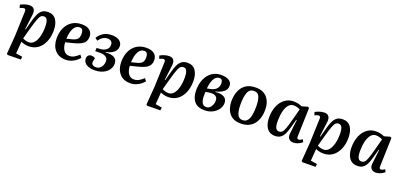

<svg xmlns="http://www.w3.org/2000/svg" viewBox="13 -1483 5546 2666"><g transform="rotate(20 2786.5 -150.0)"><path d="M104 -421Q106 -461 79 -461Q66 -461 48.5 -455Q31 -449 19 -442L5 -487Q28 -500 65 -513Q102 -526 140 -526Q186 -526 205.5 -497Q225 -468 219 -419L191 -195L199 -193L234 -323Q250 -385 270.5 -430.5Q291 -476 324 -501Q357 -526 412 -526Q490 -526 530.5 -468Q571 -410 571 -310Q571 -216 539.5 -142.5Q508 -69 451 -27.5Q394 14 315 14Q282 14 251 6Q220 -2 202 -11L188 166L284 181L279 224L84 227L70 213L91 -60ZM377 -449Q350 -449 332.5 -431.5Q315 -414 297.5 -367Q280 -320 255 -231L209 -63Q230 -52 253 -45.5Q276 -39 301 -39Q345 -39 376.5 -75Q408 -111 425 -173.5Q442 -236 442 -316Q442 -352 437 -382.5Q432 -413 418 -431Q404 -449 377 -449Z M909 -526Q989 -526 1028.5 -491.5Q1068 -457 1068 -400Q1068 -347 1041.5 -316Q1015 -285 971.5 -267.5Q928 -250 877 -237L775 -212Q779 -138 809 -95.5Q839 -53 893 -53Q930 -53 963 -71Q996 -89 1032 -123L1061 -86Q1045 -66 1016.5 -42.5Q988 -19 948.5 -2.5Q909 14 861 14Q758 14 701.5 -52Q645 -118 645 -225Q645 -315 677.5 -383Q710 -451 769.5 -488.5Q829 -526 909 -526ZM950 -399Q950 -434 937.5 -455Q925 -476 895 -476Q843 -476 811.5 -423Q780 -370 774 -264L856 -285Q903 -297 926.5 -321Q950 -345 950 -399Z M1286 14Q1213 14 1167 -16Q1121 -46 1121 -98Q1121 -128 1138.5 -145.5Q1156 -163 1183 -163Q1212 -163 1240 -146L1229 -96Q1223 -66 1240.5 -49Q1258 -32 1294 -32Q1326 -32 1349.5 -49.5Q1373 -67 1385.5 -95Q1398 -123 1398 -155Q1398 -189 1381 -207.5Q1364 -226 1337.5 -233Q1311 -240 1281 -240L1210 -239L1212 -287L1269 -291Q1323 -296 1355 -323Q1387 -350 1387 -395Q1387 -430 1365.5 -446.5Q1344 -463 1313 -463Q1279 -463 1245.5 -443.5Q1212 -424 1188 -385L1149 -413Q1174 -457 1224 -492Q1274 -527 1353 -527Q1428 -527 1467.5 -496.5Q1507 -466 1507 -418Q1507 -378 1485.5 -349.5Q1464 -321 1429 -303.5Q1394 -286 1352 -279V-271Q1437 -278 1480.5 -251Q1524 -224 1524 -166Q1524 -118 1495 -76.5Q1466 -35 1413 -10.5Q1360 14 1286 14Z M1864 -526Q1944 -526 1983.5 -491.5Q2023 -457 2023 -400Q2023 -347 1996.5 -316Q1970 -285 1926.5 -267.5Q1883 -250 1832 -237L1730 -212Q1734 -138 1764 -95.5Q1794 -53 1848 -53Q1885 -53 1918 -71Q1951 -89 1987 -123L2016 -86Q2000 -66 1971.5 -42.5Q1943 -19 1903.5 -2.5Q1864 14 1816 14Q1713 14 1656.5 -52Q1600 -118 1600 -225Q1600 -315 1632.5 -383Q1665 -451 1724.5 -488.5Q1784 -526 1864 -526ZM1905 -399Q1905 -434 1892.5 -455Q1880 -476 1850 -476Q1798 -476 1766.5 -423Q1735 -370 1729 -264L1811 -285Q1858 -297 1881.5 -321Q1905 -345 1905 -399Z M2166 -421Q2168 -461 2141 -461Q2128 -461 2110.5 -455Q2093 -449 2081 -442L2067 -487Q2090 -500 2127 -513Q2164 -526 2202 -526Q2248 -526 2267.5 -497Q2287 -468 2281 -419L2253 -195L2261 -193L2296 -323Q2312 -385 2332.5 -430.5Q2353 -476 2386 -501Q2419 -526 2474 -526Q2552 -526 2592.5 -468Q2633 -410 2633 -310Q2633 -216 2601.5 -142.5Q2570 -69 2513 -27.5Q2456 14 2377 14Q2344 14 2313 6Q2282 -2 2264 -11L2250 166L2346 181L2341 224L2146 227L2132 213L2153 -60ZM2439 -449Q2412 -449 2394.5 -431.5Q2377 -414 2359.5 -367Q2342 -320 2317 -231L2271 -63Q2292 -52 2315 -45.5Q2338 -39 2363 -39Q2407 -39 2438.5 -75Q2470 -111 2487 -173.5Q2504 -236 2504 -316Q2504 -352 2499 -382.5Q2494 -413 2480 -431Q2466 -449 2439 -449Z M2913 14Q2812 14 2762 -45Q2712 -104 2712 -209Q2712 -300 2742.5 -371.5Q2773 -443 2830.5 -485Q2888 -527 2970 -527Q3044 -527 3086 -499.5Q3128 -472 3128 -423Q3128 -367 3082.5 -333Q3037 -299 2971 -284V-277Q3055 -285 3099.5 -259Q3144 -233 3144 -175Q3144 -127 3114.5 -83.5Q3085 -40 3033 -13Q2981 14 2913 14ZM2843 -282 2905 -295Q2956 -307 2982.5 -339Q3009 -371 3009 -417Q3009 -444 2997.5 -461.5Q2986 -479 2959 -479Q2915 -479 2884.5 -431.5Q2854 -384 2843 -282ZM2923 -36Q2953 -36 2974 -55.5Q2995 -75 3006.5 -104Q3018 -133 3018 -163Q3018 -205 2993.5 -223.5Q2969 -242 2934 -242Q2911 -242 2886.5 -239Q2862 -236 2841 -231Q2839 -193 2840 -156Q2842 -102 2861 -69Q2880 -36 2923 -36Z M3448 15Q3337 15 3280.5 -54.5Q3224 -124 3224 -236Q3224 -313 3249.5 -379.5Q3275 -446 3331.5 -486.5Q3388 -527 3482 -527Q3591 -527 3649 -459Q3707 -391 3707 -277Q3707 -220 3692.5 -168Q3678 -116 3647.5 -74.5Q3617 -33 3568 -9Q3519 15 3448 15ZM3457 -38Q3504 -38 3529.5 -70.5Q3555 -103 3564.5 -157.5Q3574 -212 3574 -278Q3574 -368 3553.5 -421Q3533 -474 3473 -474Q3407 -474 3382.5 -410.5Q3358 -347 3358 -233Q3358 -141 3380.5 -89.5Q3403 -38 3457 -38Z M4257 -94Q4256 -71 4261 -61Q4266 -51 4282 -51Q4295 -51 4309.5 -58.5Q4324 -66 4337 -75L4356 -38Q4344 -27 4323.5 -15Q4303 -3 4278 5.5Q4253 14 4228 14Q4183 14 4159.5 -13.5Q4136 -41 4143 -94L4167 -297L4159 -298L4129 -188Q4114 -129 4094 -83.5Q4074 -38 4041.5 -12Q4009 14 3955 14Q3899 14 3863.5 -14Q3828 -42 3810.5 -90.5Q3793 -139 3793 -201Q3793 -295 3823.5 -368.5Q3854 -442 3910 -484Q3966 -526 4041 -526Q4081 -526 4113.5 -517Q4146 -508 4164 -499L4249 -524L4270 -513ZM3988 -63Q4015 -63 4033.5 -80.5Q4052 -98 4069.5 -146.5Q4087 -195 4111 -287L4154 -449Q4135 -460 4109 -467Q4083 -474 4059 -474Q4015 -474 3984.5 -438.5Q3954 -403 3938.5 -341Q3923 -279 3922 -198Q3922 -125 3938 -94Q3954 -63 3988 -63Z M4459 -421Q4461 -461 4434 -461Q4421 -461 4403.5 -455Q4386 -449 4374 -442L4360 -487Q4383 -500 4420 -513Q4457 -526 4495 -526Q4541 -526 4560.5 -497Q4580 -468 4574 -419L4546 -195L4554 -193L4589 -323Q4605 -385 4625.5 -430.5Q4646 -476 4679 -501Q4712 -526 4767 -526Q4845 -526 4885.5 -468Q4926 -410 4926 -310Q4926 -216 4894.5 -142.5Q4863 -69 4806 -27.5Q4749 14 4670 14Q4637 14 4606 6Q4575 -2 4557 -11L4543 166L4639 181L4634 224L4439 227L4425 213L4446 -60ZM4732 -449Q4705 -449 4687.5 -431.5Q4670 -414 4652.5 -367Q4635 -320 4610 -231L4564 -63Q4585 -52 4608 -45.5Q4631 -39 4656 -39Q4700 -39 4731.5 -75Q4763 -111 4780 -173.5Q4797 -236 4797 -316Q4797 -352 4792 -382.5Q4787 -413 4773 -431Q4759 -449 4732 -449Z M5474 -94Q5473 -71 5478 -61Q5483 -51 5499 -51Q5512 -51 5526.5 -58.5Q5541 -66 5554 -75L5573 -38Q5561 -27 5540.5 -15Q5520 -3 5495 5.5Q5470 14 5445 14Q5400 14 5376.5 -13.5Q5353 -41 5360 -94L5384 -297L5376 -298L5346 -188Q5331 -129 5311 -83.5Q5291 -38 5258.5 -12Q5226 14 5172 14Q5116 14 5080.5 -14Q5045 -42 5027.5 -90.5Q5010 -139 5010 -201Q5010 -295 5040.5 -368.5Q5071 -442 5127 -484Q5183 -526 5258 -526Q5298 -526 5330.5 -517Q5363 -508 5381 -499L5466 -524L5487 -513ZM5205 -63Q5232 -63 5250.5 -80.5Q5269 -98 5286.5 -146.5Q5304 -195 5328 -287L5371 -449Q5352 -460 5326 -467Q5300 -474 5276 -474Q5232 -474 5201.5 -438.5Q5171 -403 5155.5 -341Q5140 -279 5139 -198Q5139 -125 5155 -94Q5171 -63 5205 -63Z"/></g></svg>

Font: Literata 36pt SemiBold
Style: Italic
Weight: 600
Italic angle: -2°
Designer: Latin by Veronika Burian and Jose Scaglione. Greek by Irene Vlachou. Cyrillic by Vera Evstafieva
Foundry: TypeTogether
Version: Version 3.002